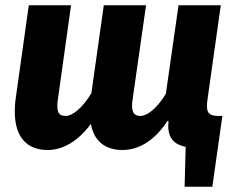

<svg xmlns="http://www.w3.org/2000/svg" viewBox="-20 -551 894 727"><path d="M89 -531 40 -182C37 -163 36 -145 36 -129C36 -29 84 17 161 17C218 17 277 -17 324 -82C336 -15 380 17 444 17C506 17 567 -20 614 -93L618 -92C613 -41 628 -6 683 5L679 156H784L822 -112H805C766 -113 759 -128 766 -177L816 -531H656L608 -196C573 -138 536 -112 512 -112C492 -112 480 -121 480 -151C480 -159 481 -169 483 -181L533 -531H373L326 -198C290 -139 253 -112 229 -112C208 -112 197 -120 197 -150C197 -159 198 -169 200 -181L249 -531Z"/></svg>

Font: Fira Sans OT
Style: Bold Italic
Weight: 700
Italic angle: -8°
Designer: Carrois Corporate & Edenspiekermann
Foundry: Carrois Corporate GbR & Edenspiekermann AG
Version: Version 2.001